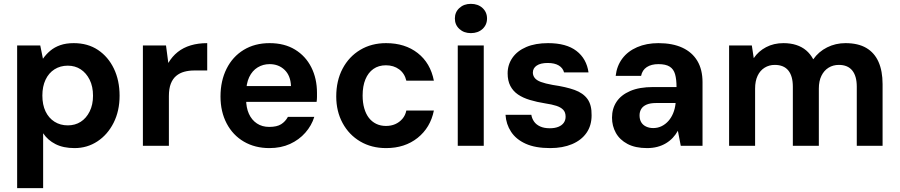

<svg xmlns="http://www.w3.org/2000/svg" viewBox="-20 -757 4672 997"><path d="M69 220V-521H189L203 -452Q219 -475 241 -493.5Q263 -512 293 -522.5Q323 -533 363 -533Q436 -533 489 -497.5Q542 -462 571.5 -400.5Q601 -339 601 -260Q601 -181 570 -119.5Q539 -58 486 -23Q433 12 367 12Q309 12 268.5 -8.5Q228 -29 204 -65V220ZM332 -106Q370 -106 399 -124.5Q428 -143 445.5 -178Q463 -213 463 -260Q463 -308 445.5 -343Q428 -378 399 -397Q370 -416 332 -416Q293 -416 263 -397Q233 -378 216.5 -343Q200 -308 200 -261Q200 -213 216.5 -178.5Q233 -144 263 -125Q293 -106 332 -106Z M722 0V-521H842L854 -430Q874 -464 903 -487Q932 -510 970.5 -521.5Q1009 -533 1056 -533V-391H988Q961 -391 937 -384.5Q913 -378 895 -363Q877 -348 867 -322.5Q857 -297 857 -258V0Z M1379 12Q1304 12 1246.5 -21.5Q1189 -55 1157 -116Q1125 -177 1125 -256Q1125 -337 1156.5 -400Q1188 -463 1245.5 -498Q1303 -533 1380 -533Q1457 -533 1512 -499.5Q1567 -466 1596.5 -407.5Q1626 -349 1626 -275Q1626 -265 1626 -253Q1626 -241 1624 -228H1221V-310H1491Q1489 -364 1458 -394Q1427 -424 1380 -424Q1346 -424 1318 -407Q1290 -390 1274 -356.5Q1258 -323 1258 -271V-242Q1258 -198 1272.5 -166Q1287 -134 1314 -116Q1341 -98 1378 -98Q1418 -98 1440 -112Q1462 -126 1475 -150H1612Q1598 -105 1565.5 -68Q1533 -31 1486 -9.5Q1439 12 1379 12Z M1985 12Q1909 12 1850.5 -22.5Q1792 -57 1759 -118Q1726 -179 1726 -256Q1726 -338 1759 -400.5Q1792 -463 1850.5 -498Q1909 -533 1985 -533Q2083 -533 2149 -481.5Q2215 -430 2233 -338H2090Q2081 -376 2052.5 -397Q2024 -418 1984 -418Q1946 -418 1919 -399Q1892 -380 1877.5 -345Q1863 -310 1863 -261Q1863 -224 1871.5 -194.5Q1880 -165 1895.5 -145Q1911 -125 1933.5 -114Q1956 -103 1984 -103Q2011 -103 2032.5 -112.5Q2054 -122 2069.5 -140Q2085 -158 2090 -183H2233Q2215 -94 2148.5 -41Q2082 12 1985 12Z M2357 0V-521H2492V0ZM2425 -585Q2389 -585 2365.5 -606.5Q2342 -628 2342 -661Q2342 -694 2365.5 -715.5Q2389 -737 2425 -737Q2462 -737 2485.5 -715.5Q2509 -694 2509 -661Q2509 -628 2485.5 -606.5Q2462 -585 2425 -585Z M2837 12Q2760 12 2710 -10.5Q2660 -33 2634 -72.5Q2608 -112 2605 -161H2739Q2742 -142 2753 -126Q2764 -110 2784.5 -100.5Q2805 -91 2835 -91Q2861 -91 2879.5 -98.5Q2898 -106 2907.5 -119.5Q2917 -133 2917 -151Q2917 -174 2904.5 -187Q2892 -200 2869 -207.5Q2846 -215 2812 -220Q2768 -227 2731.5 -238Q2695 -249 2669.5 -266.5Q2644 -284 2630 -311Q2616 -338 2616 -376Q2616 -421 2641 -457Q2666 -493 2713 -513Q2760 -533 2826 -533Q2921 -533 2973.5 -492.5Q3026 -452 3036 -381H2909Q2903 -404 2881.5 -417Q2860 -430 2824 -430Q2787 -430 2767 -416.5Q2747 -403 2747 -380Q2747 -365 2756.5 -352.5Q2766 -340 2788.5 -331.5Q2811 -323 2850 -316Q2919 -306 2963.5 -290Q3008 -274 3030.5 -243Q3053 -212 3052 -158Q3052 -105 3025.5 -67Q2999 -29 2950.5 -8.5Q2902 12 2837 12Z M3340 12Q3279 12 3238.5 -9.5Q3198 -31 3178 -67Q3158 -103 3158 -146Q3158 -193 3181.5 -228.5Q3205 -264 3252.5 -284.5Q3300 -305 3371 -305H3493Q3493 -345 3485.5 -371.5Q3478 -398 3457.5 -411Q3437 -424 3399 -424Q3362 -424 3338.5 -408.5Q3315 -393 3309 -363H3177Q3183 -415 3211.5 -453Q3240 -491 3288.5 -512Q3337 -533 3399 -533Q3472 -533 3523 -509.5Q3574 -486 3601 -441Q3628 -396 3628 -330V0H3515L3500 -78Q3489 -58 3473.5 -41.5Q3458 -25 3438 -13Q3418 -1 3393.5 5.5Q3369 12 3340 12ZM3372 -92Q3396 -92 3416 -102Q3436 -112 3451 -129Q3466 -146 3475.5 -169Q3485 -192 3488 -219V-222H3386Q3357 -222 3338 -214Q3319 -206 3310 -191.5Q3301 -177 3301 -158Q3301 -137 3309.5 -122.5Q3318 -108 3334.5 -100Q3351 -92 3372 -92Z M3766 0V-521H3884L3894 -455Q3918 -491 3958 -512Q3998 -533 4048 -533Q4085 -533 4114.5 -523.5Q4144 -514 4166 -495.5Q4188 -477 4203 -449Q4231 -489 4275 -511Q4319 -533 4370 -533Q4436 -533 4478.5 -508Q4521 -483 4542 -435.5Q4563 -388 4563 -320V0H4429V-307Q4429 -362 4405.5 -391Q4382 -420 4336 -420Q4306 -420 4282.5 -405.5Q4259 -391 4245.5 -363.5Q4232 -336 4232 -297V0H4097V-307Q4097 -362 4073.5 -391Q4050 -420 4003 -420Q3974 -420 3950.5 -405.5Q3927 -391 3914 -363.5Q3901 -336 3901 -297V0Z"/></svg>

Font: DM Sans 10pt
Style: Bold
Weight: 700
Version: Version 4.004;gftools[0.9.30]